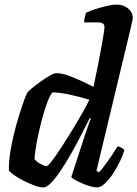

<svg xmlns="http://www.w3.org/2000/svg" viewBox="-20 -820 601 840"><path d="M170 0Q154 0 129.5 -9Q105 -18 80 -31Q55 -44 38 -56.5Q21 -69 19 -75Q18 -111 25 -154.5Q32 -198 43 -242Q54 -286 66 -323.5Q78 -361 87 -385.5Q96 -410 100 -415Q105 -422 122 -436Q139 -450 159.5 -464.5Q180 -479 198.5 -489.5Q217 -500 227 -500Q255 -500 300 -481.5Q345 -463 389 -440Q391 -450 396.5 -476Q402 -502 409 -536.5Q416 -571 422 -605Q428 -639 432.5 -665Q437 -691 437 -702Q437 -722 410 -722H348Q348 -733 351 -745Q354 -757 356 -764Q370 -771 395.5 -779.5Q421 -788 447 -794Q473 -800 490 -800Q521 -800 541 -782.5Q561 -765 561 -741Q561 -737 556.5 -718Q552 -699 547 -677L402 -73L413 -66Q422 -75 437 -95Q452 -115 467.5 -138Q483 -161 494 -179Q503 -179 512 -173.5Q521 -168 524 -163Q518 -142 505 -114.5Q492 -87 474.5 -60.5Q457 -34 438.5 -17Q420 0 404 0Q393 0 375 -5Q357 -10 339 -18Q321 -26 307.5 -33.5Q294 -41 292 -46L353 -233Q361 -256 367.5 -275.5Q374 -295 378 -301L373 -304Q356 -270 335 -229Q314 -188 291 -147.5Q268 -107 245.5 -73.5Q223 -40 203.5 -20Q184 0 170 0ZM184 -93Q189 -92 206.5 -115Q224 -138 247.5 -174Q271 -210 295.5 -250Q320 -290 340.5 -326Q361 -362 371 -384Q319 -399 280.5 -407Q242 -415 210 -416Q199 -404 188 -375Q177 -346 166.5 -308.5Q156 -271 148 -233.5Q140 -196 135.5 -166Q131 -136 131 -124Q140 -112 158 -102.5Q176 -93 184 -93Z"/></svg>

Font: Texturina
Style: Bold Italic
Weight: 700
Italic angle: -11°
Designer: Guillermo Torres Carreño
Foundry: Omnibus-Type
Version: Version 1.002; ttfautohint (v1.8.3)